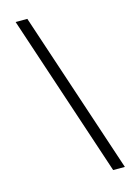

<svg xmlns="http://www.w3.org/2000/svg" viewBox="-139 -886 725 1075"><g transform="rotate(-15 223.5 -349.0)"><path d="M64.9 -819.8H132.8L445.8 122.1H377.9Z"/></g></svg>

Font: Montserrat Light
Style: Regular
Weight: 300
Designer: Julieta Ulanovsky
Foundry: Julieta Ulanovsky
Version: Version 1.000;PS 002.000;hotconv 1.0.70;makeotf.lib2.5.58329